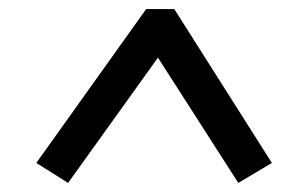

<svg xmlns="http://www.w3.org/2000/svg" viewBox="-20 -732 658 423"><path d="M579 -373 505 -329 328 -605 130 -329 60 -373 302 -712H364Z"/></svg>

Font: Literata 12pt SemiBold
Style: Italic
Weight: 600
Italic angle: -2°
Designer: Latin by Veronika Burian and Jose Scaglione. Greek by Irene Vlachou. Cyrillic by Vera Evstafieva
Foundry: TypeTogether
Version: Version 3.002